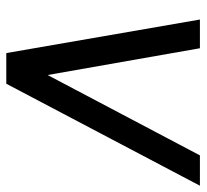

<svg xmlns="http://www.w3.org/2000/svg" viewBox="-42 -598 640 595"><g transform="rotate(90 277.5 -300.0)"><path d="M239 0 555 -600H461L212 -128L129 -600H40L144 0Z"/></g></svg>

Font: Gauge
Style: Italic
Weight: 400
Italic angle: -80°
Designer: Daniel Pimley
Foundry: Daniel Pimley
Version: Version 1.000;PS 001.001;hotconv 1.0.56